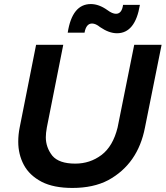

<svg xmlns="http://www.w3.org/2000/svg" viewBox="-20 -921 817 947"><path d="M557 -757Q518 -757 474 -787Q452 -805 434 -805Q405 -805 397 -760H314Q336 -901 428 -901Q468 -901 510 -871Q534 -853 552 -853Q581 -853 587 -897H670Q647 -757 557 -757ZM337 6Q245 6 186 -24Q125 -56 97.5 -107.8Q70 -159.5 70 -222Q70 -257 77 -292L158 -700H292L211 -292Q206 -264 206 -244Q206 -194 238 -153Q271 -114 351 -114Q424 -114 480.5 -156.5Q537 -199 560 -292L642 -700H777L695 -292Q660.5 -112.5 514 -32.5Q441 6 337 6Z"/></svg>

Font: Argentum Sans Medium
Style: Italic
Weight: 500
Italic angle: -11°
Designer: Julieta Ulanovsky (font), Cristiano Sobral (main changes and remaster)
Foundry: Julieta Ulanovsky (font), Cristiano Sobral (main changes and remaster)
Version: Version 2.007;June 15, 2022;FontCreator 14.0.0.2814 64-bit; 